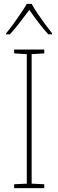

<svg xmlns="http://www.w3.org/2000/svg" viewBox="-20 -969 300 989"><path d="M208 0H53V-20L118 -23V-690L53 -694V-714H208V-694L143 -690V-23L208 -20ZM143 -949Q155 -927 174.5 -898Q194 -869 214 -842Q234 -815 248 -798V-792H229Q204 -819 177.5 -854Q151 -889 131 -918Q110 -890 83 -854.5Q56 -819 31 -792H12V-798Q28 -817 48 -844.5Q68 -872 87 -900Q106 -928 118 -949Z"/></svg>

Font: Noto Sans Lao UI SemCond Thin
Style: Regular
Weight: 100
Width: 4
Designer: Monotype Design Team
Foundry: Monotype Imaging Inc.
Version: Version 2.000; ttfautohint (v1.8.4.7-5d5b)